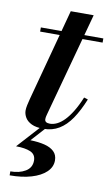

<svg xmlns="http://www.w3.org/2000/svg" viewBox="-91 -607 529 908"><g transform="rotate(10 173.5 -153.0)"><path d="M142 10Q106.5 10 85 -0.2Q63.5 -10.5 53.8 -27Q44 -43.5 44 -61Q44 -71.5 47.2 -87Q50.5 -102.5 54.5 -117.5L173 -560H283L147.5 -62Q146 -56.5 144.5 -50Q143 -43.5 143 -36.5Q143 -19 168 -19Q184.5 -19 202 -27.5Q219.5 -36 237 -54Q254.5 -72 272 -100.5Q289.5 -129 306 -169L325 -163Q302 -106.5 275.8 -68Q249.5 -29.5 216.8 -9.8Q184 10 142 10ZM47 -440V-460H347V-440ZM23 254.5V235.5Q65.5 235.5 95 218Q124.5 200.5 124.5 166Q124.5 136.5 98.8 125.2Q73 114 29 114L137.5 -5.5H163L91 74Q130 75 159.2 82.2Q188.5 89.5 205.2 105.5Q222 121.5 222 148.5Q222 180 196.8 204Q171.5 228 126.8 241.2Q82 254.5 23 254.5Z"/></g></svg>

Font: Bodoni Moda 11pt SemiBold
Style: Italic
Weight: 600
Italic angle: -13°
Designer: Owen Earl
Foundry: indestructible type
Version: Version 2.004